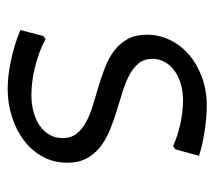

<svg xmlns="http://www.w3.org/2000/svg" viewBox="-50 -518 577 518"><g transform="rotate(90 239.0 -258.5)"><path d="M76.7 -86.4 85.4 -92.3Q104 -82 124 -75Q144 -67.9 163.6 -63.2Q183.1 -58.6 201.4 -56.4Q219.7 -54.2 234.9 -54.2Q260.3 -54.2 281.7 -60.1Q303.2 -65.9 318.8 -76.9Q334.5 -87.9 343.3 -103.5Q352.1 -119.1 352.1 -138.2Q352.1 -161.1 340.1 -176.3Q328.1 -191.4 308.6 -201.9Q289.1 -212.4 263.9 -220Q238.8 -227.5 212.6 -235.4Q186.5 -243.2 161.4 -252.9Q136.2 -262.7 116.7 -277.3Q97.2 -292 85.2 -313.2Q73.2 -334.5 73.2 -365.7Q73.2 -398.9 87.4 -428.2Q101.6 -457.5 127.2 -479.5Q152.8 -501.5 188 -514.4Q223.1 -527.3 265.6 -527.3Q277.8 -527.3 293.7 -526.1Q309.6 -524.9 327.1 -522.5Q344.7 -520 363.5 -516.1Q382.3 -512.2 399.9 -506.3L382.3 -442.4L373.5 -436.5Q360.8 -442.4 345.2 -447.5Q329.6 -452.6 313.5 -456.1Q297.4 -459.5 281.2 -461.4Q265.1 -463.4 251.5 -463.4Q226.6 -463.4 205.8 -457.3Q185.1 -451.2 170.2 -440.2Q155.3 -429.2 146.7 -414.1Q138.2 -398.9 138.2 -380.9Q138.2 -358.9 150.1 -344Q162.1 -329.1 181.9 -318.6Q201.7 -308.1 226.8 -300.3Q252 -292.5 278.3 -284.4Q304.7 -276.4 329.8 -266.1Q355 -255.9 374.8 -240.7Q394.5 -225.6 406.5 -203.9Q418.5 -182.1 418.5 -150.9Q418.5 -114.3 402.1 -84.5Q385.7 -54.7 358.2 -33.9Q330.6 -13.2 294.4 -1.7Q258.3 9.8 219.2 9.8Q185.1 9.8 142.8 1Q100.6 -7.8 60.5 -24.4Z"/></g></svg>

Font: Proza Libre
Style: Light
Weight: 300
Designer: Jasper de Waard
Foundry: Jasper de Waard
Version: Version 1.000; ttfautohint (v1.4.1.8-43bc)